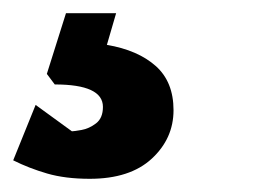

<svg xmlns="http://www.w3.org/2000/svg" viewBox="-145 -20 383 291"><path d="M-9 251Q-46 251 -73.5 243Q-101 235 -125 223L-91 139L-36 179Q-33 179 -21.5 177Q-10 175 0.5 167Q11 159 11 142Q11 108 -62 108L-74 92L-45 0H31L17 48Q64 56 91 80Q118 104 118 147Q118 190 85 220.5Q52 251 -9 251Z"/></svg>

Font: Kreon Light
Style: Bold
Weight: 700
Version: Version 2.002